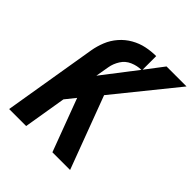

<svg xmlns="http://www.w3.org/2000/svg" viewBox="-201 -866 998 998"><g transform="rotate(45 298.0 -367.5)"><path d="M27 0H152L191 -235L236 -291L345 0H475L325 -400L596 -735H449L373 -635V-735Q337 -735 301 -727.5Q265 -720 231.5 -701Q198 -682 172.5 -652.5Q147 -623 133 -588Q119 -553 113 -518ZM225 -443 238 -518Q243 -548 260.5 -576Q278 -604 308.5 -617Q339 -630 369 -630Z"/></g></svg>

Font: Iosevka Sparkle Oblique
Style: Bold
Weight: 700
Italic angle: -9°
Designer: Belleve Invis
Foundry: Belleve Invis
Version: Version 4.5.0; ttfautohint (v1.8.3)